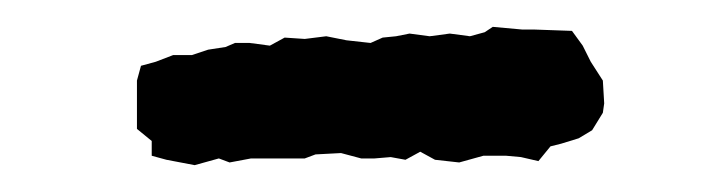

<svg xmlns="http://www.w3.org/2000/svg" viewBox="-20 -740 540 143"><path d="M125 -617 104 -621 93 -624V-635L82 -644V-661V-680L85 -691L96 -694L109 -699H123L135 -703L148 -705L155 -708H166L181 -706L192 -712L207 -711L223 -713L238 -710L256 -708L265 -712L275 -713L285 -715L300 -713L315 -715L330 -713L341 -716L347 -720L369 -718H378L406 -717L414 -706L420 -694L429 -680L430 -663L429 -656L421 -643L411 -637L398 -633L390 -631L381 -620L368 -623L357 -624H340L322 -619L304 -621L293 -627L282 -621L271 -623L259 -622H249L234 -626L215 -625L207 -622H193H185H167L151 -619L143 -622Z"/></svg>

Font: Winky Rough Medium
Style: Regular
Weight: 500
Designer: Simon Atzbach
Foundry: typofactur
Version: Version 1.206; ttfautohint (v1.8.4.7-5d5b)